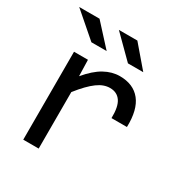

<svg xmlns="http://www.w3.org/2000/svg" viewBox="-163 -809 876 927"><g transform="rotate(30 275.0 -345.0)"><path d="M98.1 -490.2H175.8L178.2 -399.9Q221.7 -452.1 263.9 -475.6Q306.2 -499 349.1 -499Q425.3 -499 464.6 -449.7Q503.9 -400.4 501 -303.2H415Q416.5 -367.7 396.2 -396.7Q376 -425.8 336.9 -425.8Q319.8 -425.8 302.5 -419.7Q285.2 -413.6 266.8 -400.1Q248.5 -386.7 228 -365.7Q207.5 -344.7 184.1 -314.9V0H98.1ZM335.9 -689.9 437 -571.8H351.6L232.9 -689.9ZM125 -689.9 232.9 -571.8H147.9L11.7 -689.9ZM0 -490.2Z"/></g></svg>

Font: Code New Roman
Style: Regular
Weight: 400
Monospace: yes
Designer: Sam Radian
Foundry: Code New Roman
Version: Version 2.00 November 29, 2014